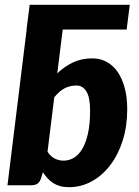

<svg xmlns="http://www.w3.org/2000/svg" viewBox="-20 -768 576 796"><path d="M177 -139Q190.5 -118.5 207.8 -110.2Q225 -102 244 -102Q266.5 -102 286.2 -113.8Q306 -125.5 321 -150.5Q336 -175.5 344.8 -214.8Q353.5 -254 353.5 -309Q353.5 -365 338 -389.2Q322.5 -413.5 297 -413.5Q282 -413.5 269.5 -410.2Q257 -407 246 -401Q235 -395 225.2 -386Q215.5 -377 205 -365ZM217.5 -464Q247.5 -492.5 282.8 -509.2Q318 -526 363.5 -526Q395.5 -526 422.2 -511.5Q449 -497 467.8 -469.8Q486.5 -442.5 497 -403.5Q507.5 -364.5 507.5 -315Q507.5 -245 488.8 -185.8Q470 -126.5 437.2 -83.5Q404.5 -40.5 360.5 -16.2Q316.5 8 266 8Q245 8 229 3.5Q213 -1 200.2 -9.2Q187.5 -17.5 177.2 -28.8Q167 -40 158 -54L149.5 -27Q144 -12 134.5 -6Q125 0 110.5 0H11L90.5 -645.5H90L103 -748H518L505 -645.5H240Z"/></svg>

Font: Lato ExtraBold
Style: Italic
Weight: 800
Italic angle: -7°
Designer: Lukasz Dziedzic with Adam Twardoch and Botio Nikoltchev
Foundry: tyPoland Lukasz Dziedzic
Version: Version 2.015; 2015-08-06; http://www.latofonts.com/